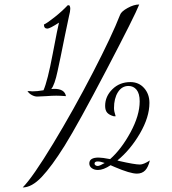

<svg xmlns="http://www.w3.org/2000/svg" viewBox="-20 -740 760 847"><path d="M594.2 -720.2Q575.7 -672.4 450.4 -433.1Q325.2 -193.8 265.1 -97.2Q208 -5.9 164.1 40.5Q120.1 86.9 80.1 86.9Q124 43 214.6 -106.7Q305.2 -256.3 389.9 -420.2Q474.6 -584 509.8 -674.8Q515.1 -689.5 543 -704.8Q570.8 -720.2 594.2 -720.2ZM278.8 -716.8H285.2Q290 -711.9 290 -701.2Q290 -690.4 284.2 -668Q280.3 -651.9 266.8 -585Q253.4 -518.1 247.1 -487.8L233.9 -425.8Q221.2 -365.7 206.1 -347.2Q210.9 -348.1 219.2 -348.1Q265.1 -348.1 271 -315.9Q244.6 -317.9 228 -317.9Q210 -317.9 183.6 -315.9Q157.2 -314 144 -314Q133.3 -314 121.1 -320.3Q108.9 -326.7 101.1 -337.9H112.8Q114.3 -337.9 117.4 -337.4Q120.6 -336.9 122.1 -336.9Q143.6 -336.9 171.9 -341.8Q189.9 -382.3 212.6 -502.7Q235.4 -623 240.2 -640.1Q199.7 -613.8 189 -613.8Q173.8 -613.8 173.8 -631.8Q188 -638.2 220.7 -664.1Q253.4 -689.9 278.8 -716.8ZM490.2 -227.1H481.9Q462.4 -232.4 453.1 -242.7Q443.8 -252.9 443.8 -272.9Q443.8 -314.9 475.8 -346.4Q507.8 -377.9 555.2 -377.9Q592.3 -377.9 615.7 -351.6Q639.2 -325.2 639.2 -286.1Q639.2 -223.1 597.2 -151.1Q555.2 -79.1 498 -32.2L505.9 -29.8Q574.2 -14.2 597.2 -14.2Q613.3 -14.2 641.1 -32.2Q633.8 -2 620.1 12Q606.4 25.9 584 25.9Q554.2 25.9 486.8 -2.9L467.8 -11.2Q436.5 9.8 412.1 9.8Q395.5 9.8 384.8 1.7Q374 -6.3 374 -19Q374 -44.9 415 -44.9Q430.7 -44.9 465.8 -38.1Q515.1 -81.5 555.7 -156.2Q596.2 -231 596.2 -293Q596.2 -327.1 582.5 -344Q568.8 -360.8 546.9 -360.8Q517.6 -360.8 500.2 -333.3Q482.9 -305.7 482.9 -263.2Q482.9 -248.5 490.2 -227.1ZM411.1 -7.8Q419.4 -7.8 441.9 -21Q423.3 -27.8 411.1 -27.8Q397 -27.8 397 -18.1Q397 -13.7 401.4 -10.7Q405.8 -7.8 411.1 -7.8Z"/></svg>

Font: Dancing Script OT
Style: Regular
Weight: 400
Foundry: Pablo Impallari. www.impallari.com
Version: Version 1.000